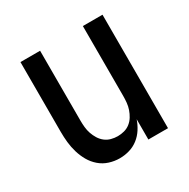

<svg xmlns="http://www.w3.org/2000/svg" viewBox="-126 -637 752 762"><g transform="rotate(-30 250.0 -256.0)"><path d="M213 8Q189 8 165.5 0.5Q142 -7 123.5 -23Q105 -39 93 -60Q81 -81 74 -104.5Q67 -128 64.5 -152Q62 -176 62 -200V-520H152V-200Q152 -185 153.5 -169.5Q155 -154 160 -139.5Q165 -125 173 -112Q181 -99 193 -89.5Q205 -80 220 -76Q235 -72 250 -72Q265 -72 280 -76Q295 -80 307 -89.5Q319 -99 327 -112Q335 -125 340 -139.5Q345 -154 346.5 -169.5Q348 -185 348 -200V-520H438V0H348V-93Q341 -72 328.5 -52.5Q316 -33 298 -19Q280 -5 258 1.5Q236 8 213 8Z"/></g></svg>

Font: Iosevka Fixed Medium
Style: Regular
Weight: 500
Monospace: yes
Designer: Belleve Invis
Foundry: Belleve Invis
Version: Version 32.3.0